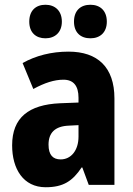

<svg xmlns="http://www.w3.org/2000/svg" viewBox="-20 -828 560 807"><path d="M103 -737C103 -691 131 -667 171 -667C211 -667 240 -692 240 -737C240 -783 211 -808 171 -808C131 -808 103 -784 103 -737ZM291 -737C291 -692 318 -667 360 -667C401 -667 429 -692 429 -737C429 -783 401 -808 360 -808C319 -808 291 -784 291 -737ZM268 -611C196 -611 130 -594 75 -563L120 -454C168 -480 208 -493 247 -493C289 -493 310 -467 310 -417V-397L232 -394C101 -388 31 -334 31 -217C31 -118 78 -41 172 -41C246 -41 285 -67 323 -124H326L353 -51H461V-414C461 -546 390 -611 268 -611ZM271 -300 310 -302V-254C310 -195 278 -158 235 -158C203 -158 184 -176 184 -220C184 -269 210 -298 271 -300Z"/></svg>

Font: Noto Sans Tamil UI Condensed ExtraBold
Style: Regular
Weight: 800
Width: 3
Designer: Jelle Bosma - Monotype Design Team
Foundry: Monotype Imaging Inc.
Version: Version 2.004